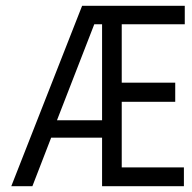

<svg xmlns="http://www.w3.org/2000/svg" viewBox="-20 -644 665 664"><path d="M19 0 264 -624H619V-560H401V-358H586V-292H401V-65H616V0H333V-168H157L92 0ZM177 -228H333V-560H306Z"/></svg>

Font: Inconsolata Expanded
Style: Regular
Weight: 400
Width: 7
Monospace: yes
Designer: Raph Levien, Cyreal, Brenton Simpson
Foundry: Raph Levien, Cyreal, Google
Version: Version 3.100; ttfautohint (v1.8.4.7-5d5b)